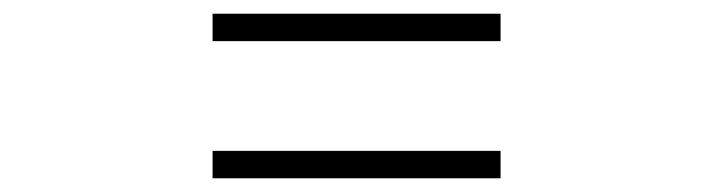

<svg xmlns="http://www.w3.org/2000/svg" viewBox="-20 -520 1040 280"><path d="M710 -460V-500H290V-460ZM710 -260V-300H290V-260Z"/></svg>

Font: Source Han Serif CN VF
Style: Regular
Weight: 250
Designer: Ryoko NISHIZUKA 西塚涼子 (kana & ideographs); Frank Grießhammer (Latin, Greek & Cyrillic); Wenlong ZHANG 张文龙 (bopomofo); San
Foundry: Adobe
Version: Version 2.002;hotconv 1.1.0;makeotfexe 2.6.0